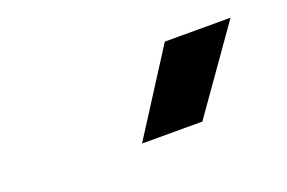

<svg xmlns="http://www.w3.org/2000/svg" viewBox="-41 -886 582 390"><g transform="rotate(-20 250.0 -690.5)"><path d="M329.1 -779.8H471.2L345.2 -601.1H214.8Z"/></g></svg>

Font: Cooper Hewitt
Style: Semibold Italic
Weight: 710
Designer: Village Type and Design LLC
Foundry: Cooper Hewitt Smithsonian Design Museum
Version: 1.000